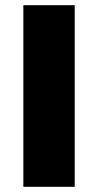

<svg xmlns="http://www.w3.org/2000/svg" viewBox="-20 -720 379 740"><path d="M70 0V-700H268V0Z"/></svg>

Font: Montserrat Thin ExtraBold
Style: Regular
Weight: 800
Version: Version 9.000